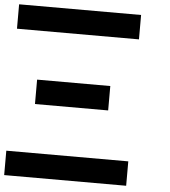

<svg xmlns="http://www.w3.org/2000/svg" viewBox="-58 -928 867 980"><g transform="rotate(5 375.0 -437.5)"><path d="M625 -125V0H0V-125ZM500 -500V-375H125V-500ZM625 -875V-750H0V-875Z"/></g></svg>

Font: CraftyPE
Style: Regular
Weight: 400
Designer: Erek Butcher
Foundry: Haunted Coop
Version: Version 0.018;April 4, 2024;FontCreator 15.0.0.2962 64-bit